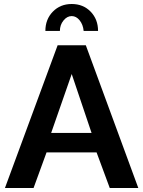

<svg xmlns="http://www.w3.org/2000/svg" viewBox="-20 -935 712 955"><path d="M266.7 -710H406.8L667.9 0H525.9L460.4 -176.9H211.5L147 0H4.6ZM435.4 -273.9 336.7 -566.8 234.5 -273.9ZM336.7 -855Q313.4 -855 295.7 -832.9Q277.9 -810.8 277.9 -781.1H205.7Q205.7 -838.9 242.8 -877Q279.9 -915.1 336.7 -915.1Q394 -915.1 430.9 -877Q467.7 -838.9 467.7 -781.1H396.1Q393.1 -812.8 376.1 -833.9Q359.2 -855 336.7 -855Z"/></svg>

Font: Raleway Thin
Style: Regular
Weight: 100
Designer: Matt McInerney, Pablo Impallari, Rodrigo Fuenzalida
Foundry: Matt McInerney, Pablo Impallari, Rodrigo Fuenzalida
Version: Version 4.026